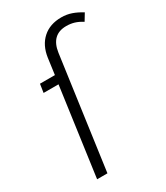

<svg xmlns="http://www.w3.org/2000/svg" viewBox="-186 -823 779 902"><g transform="rotate(-30 204.0 -371.5)"><path d="M408 -708 385 -670Q363 -684 343 -690Q323 -696 300 -696Q219 -696 206 -606L122 0H66L132 -477H51L58 -523H139L151 -611Q160 -673 199 -708Q238 -743 300 -743Q329 -743 355 -734Q381 -725 408 -708Z"/></g></svg>

Font: Fira Sans Condensed Light
Style: Italic
Weight: 300
Width: 3
Italic angle: -8°
Designer: Carrois Corporate & Edenspiekermann AG
Foundry: Carrois Corporate GbR & Edenspiekermann AG
Version: Version 4.203